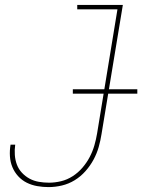

<svg xmlns="http://www.w3.org/2000/svg" viewBox="-20 -755 580 783"><path d="M178 8Q155 8 132 4Q109 0 89 -10Q69 -20 54 -36.5Q39 -53 30.5 -73.5Q22 -94 20.5 -117.5Q19 -141 23 -165H42Q39 -144 40.5 -123Q42 -102 49 -83.5Q56 -65 69.5 -50.5Q83 -36 100.5 -26.5Q118 -17 138.5 -13.5Q159 -10 180 -10Q204 -10 229 -16Q254 -22 276.5 -36.5Q299 -51 316.5 -71.5Q334 -92 346 -115Q358 -138 365 -162.5Q372 -187 376 -211L459 -717H295V-735H481L394 -208Q390 -182 382.5 -155.5Q375 -129 361.5 -104Q348 -79 328.5 -57Q309 -35 284.5 -20Q260 -5 232.5 1.5Q205 8 178 8ZM540 -373H277V-391H540Z"/></svg>

Font: Iosevka Term Curly Thin
Style: Italic
Weight: 100
Italic angle: -9°
Designer: Belleve Invis
Foundry: Belleve Invis
Version: Version 32.3.0